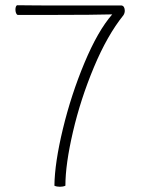

<svg xmlns="http://www.w3.org/2000/svg" viewBox="-20 -710 541 734"><path d="M209 4Q197 4 188 0Q189 -87 220.5 -217.5Q252 -348 303 -470Q354 -592 409 -655Q337 -653 192 -653H47Q43 -655 41 -661Q39 -667 39 -673Q39 -686 45 -690Q110 -689 237 -689H445Q451 -688 454 -682.5Q457 -677 457 -669Q457 -660 452 -652Q390 -575 339 -453Q288 -331 259 -206.5Q230 -82 230 0Q221 4 209 4Z"/></svg>

Font: Arima Madurai ExtraLight
Style: Regular
Weight: 275
Designer: Joana Correia and Natanael Gama
Foundry: NDISCOVER
Version: Version 1.020